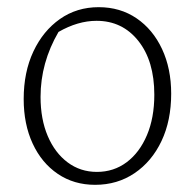

<svg xmlns="http://www.w3.org/2000/svg" viewBox="-20 -507 543 535"><path d="M245 8Q186 8 141 -22.5Q96 -53 71 -107Q46 -161 46 -231Q46 -306 73 -363.5Q100 -421 147 -454Q194 -487 255 -487Q315 -487 360.5 -456Q406 -425 431.5 -370.5Q457 -316 457 -246Q457 -171 430 -114Q403 -57 355 -24.5Q307 8 245 8ZM250 -28Q297 -28 333 -55Q369 -82 389.5 -130.5Q410 -179 410 -243Q410 -337 365.5 -393Q321 -449 249 -449Q197 -449 143 -418Q93 -332 93 -237Q93 -175 113 -128Q133 -81 168.5 -54.5Q204 -28 250 -28Z"/></svg>

Font: Piazzolla ExtraLight
Style: Regular
Weight: 200
Designer: Juan Pablo del Peral
Foundry: Huerta Tipografica
Version: Version 1.330